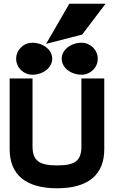

<svg xmlns="http://www.w3.org/2000/svg" viewBox="-20 -1002 618 1033"><path d="M422 -816 548 -982H353L228 -766ZM419 -600C466 -600 506 -638 506 -686C506 -734 466 -772 419 -772C361 -772 312 -734 312 -686C312 -638 361 -600 419 -600ZM154 -600C212 -600 261 -638 261 -686C261 -734 212 -772 154 -772C107 -772 67 -734 67 -686C67 -638 107 -600 154 -600ZM418 -216C418 -139 387 -112 287 -112C187 -112 155 -140 155 -216V-580H32V-199C32 -64 117 11 287 11C457 11 541 -64 541 -199V-580H418Z"/></svg>

Font: Charger
Style: Hemi
Weight: 900
Designer: Jasper
Foundry: Cannot Into Space Fonts
Version: Version 0.99